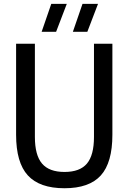

<svg xmlns="http://www.w3.org/2000/svg" viewBox="-20 -967 666 996"><path d="M314.5 9.5Q185.5 9.5 124.5 -57Q63.5 -123.5 63.5 -268V-740H161V-256.5Q161 -162 198 -118.5Q235 -75 314.5 -75Q394.5 -75 431 -118.5Q467.5 -162 467.5 -256.5V-740H563V-268Q563 -123.5 503 -57Q443 9.5 314.5 9.5ZM358 -802 408 -947H488.5L433 -802ZM196 -802 246 -947H326.5L271 -802Z"/></svg>

Font: Encode Sans Cnd Md
Style: Regular
Weight: 500
Width: 3
Designer: Multiple Designers
Foundry: Impallari Type
Version: Version 3.002; ttfautohint (v1.8.3) -l 8 -r 50 -G 200 -x 14 